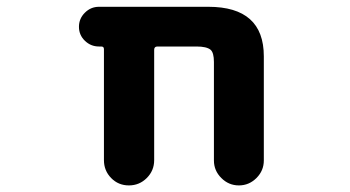

<svg xmlns="http://www.w3.org/2000/svg" viewBox="-20 -569 1040 571"><path d="M616.2 -91.8V-384.8Q616.2 -412.1 606.4 -420.9Q594.7 -430.7 564.5 -430.7H448.2Q438.5 -430.7 438.5 -420.9V-92.8Q438.5 -61.5 416.5 -39.6Q394.5 -17.6 363.3 -17.6Q332 -17.6 310.5 -39.6Q289.1 -61.5 289.1 -92.8V-422.9Q289.1 -430.7 281.2 -430.7H274.4Q250 -430.7 232.4 -447.8Q214.8 -464.8 214.8 -489.3Q214.8 -513.7 232.4 -531.2Q250 -548.8 274.4 -548.8H599.6Q764.6 -548.8 764.6 -401.4V-91.8Q764.6 -61.5 742.7 -39.6Q720.7 -17.6 690.4 -17.6Q660.2 -17.6 638.2 -39.6Q616.2 -61.5 616.2 -91.8Z"/></svg>

Font: Rounded-X Mgen+ 2m bold
Style: Bold
Weight: 700
Designer: [Source Han Sans]
Ryoko NISHIZUKA  (kana & ideographs); Paul D. Hunt (Latin, Greek & Cyrillic); Wenlong ZHANG  (bopomofo
Version: Version 1.059.20150602